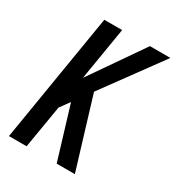

<svg xmlns="http://www.w3.org/2000/svg" viewBox="-176 -843 872 951"><g transform="rotate(30 259.5 -367.5)"><path d="M20 0 141 -735H243L193 -433L402 -735H519L275 -401L397 0H293L202 -300L162 -245L121 0Z"/></g></svg>

Font: Iosevka SS04 Semibold Oblique
Style: Regular
Weight: 600
Italic angle: -9°
Monospace: yes
Designer: Belleve Invis
Foundry: Belleve Invis
Version: Version 19.0.0; ttfautohint (v1.8.4)